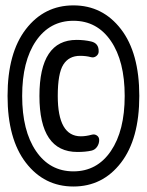

<svg xmlns="http://www.w3.org/2000/svg" viewBox="-20 -718 540 706"><path d="M264.6 -159.2Q125 -159.2 125 -365.2Q125 -571.3 261.7 -571.3Q290 -571.3 315.4 -565.4Q343.8 -558.6 342.8 -528.3Q342.8 -518.6 334 -511.7Q325.2 -504.9 314.5 -507.8Q296.9 -512.7 274.4 -512.7Q233.4 -512.7 212.9 -480.5Q192.4 -448.2 192.4 -365.2Q192.4 -216.8 277.3 -216.8Q295.9 -216.8 317.4 -222.7Q328.1 -225.6 336.4 -219.7Q344.7 -213.9 344.7 -203.1Q344.7 -189.5 336.9 -178.2Q329.1 -167 316.4 -164.1Q294.9 -159.2 264.6 -159.2ZM387.7 -567.4Q336.9 -641.6 250 -641.6Q163.1 -641.6 112.3 -567.4Q61.5 -493.2 61.5 -365.2Q61.5 -237.3 112.3 -162.6Q163.1 -87.9 250 -87.9Q336.9 -87.9 387.7 -162.6Q438.5 -237.3 438.5 -365.2Q438.5 -493.2 387.7 -567.4ZM424.8 -119.6Q357.4 -32.2 250 -32.2Q142.6 -32.2 75.2 -119.6Q7.8 -207 7.8 -365.2Q7.8 -523.4 75.2 -610.8Q142.6 -698.2 250 -698.2Q357.4 -698.2 424.8 -610.8Q492.2 -523.4 492.2 -365.2Q492.2 -207 424.8 -119.6Z"/></svg>

Font: Rounded Mgen+ 2m medium
Style: Regular
Weight: 500
Designer: [Source Han Sans]
Ryoko NISHIZUKA  (kana & ideographs); Paul D. Hunt (Latin, Greek & Cyrillic); Wenlong ZHANG  (bopomofo
Version: Version 1.059.20150602